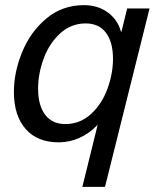

<svg xmlns="http://www.w3.org/2000/svg" viewBox="-20 -541 615 746"><path d="M450 -418H452L474 -508H561L388 185H300L359 -54H357Q328 -23 289 -5.5Q250 12 208 12Q125 12 79.5 -40Q34 -92 34 -184Q34 -260 66 -338.5Q98 -417 160 -469Q222 -521 306 -521Q360 -521 398.5 -493Q437 -465 450 -418ZM128 -197Q128 -131 155.5 -95Q183 -59 234 -59Q291 -59 333.5 -98Q376 -137 397.5 -196Q419 -255 419 -312Q419 -378 391.5 -414Q364 -450 313 -450Q256 -450 213.5 -411Q171 -372 149.5 -313Q128 -254 128 -197Z"/></svg>

Font: CST
Style: Italic
Weight: 400
Italic angle: -14°
Version: Version 1.00